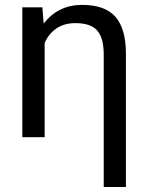

<svg xmlns="http://www.w3.org/2000/svg" viewBox="-20 -558 606 781"><path d="M152.3 -528.3 157.7 -461.9Q216.3 -538.1 314 -538.1Q406.7 -538.1 449.2 -490Q491.7 -441.9 492.2 -342.3V202.6H401.9V-336.9Q401.9 -403.3 375.5 -433.6Q349.1 -463.9 286.6 -463.9Q241.7 -463.9 210 -442.6Q178.2 -421.4 161.6 -383.3V0H70.8V-528.3Z"/></svg>

Font: Roboto-ThirdPerson-AD3FC
Style: ThirdPerson-AD3FC
Weight: 400
Designer: Google
Version: Version 2.137; 2017